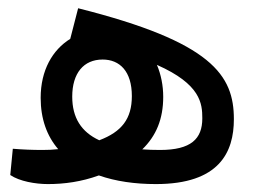

<svg xmlns="http://www.w3.org/2000/svg" viewBox="-20 -453 626 475"><path d="M98.6 2.4C139.2 2.4 181.6 -3.4 224.6 -19C266.1 -4.4 314 2.4 365.7 2.4C522.9 2.4 558.6 -76.7 558.6 -158.2C558.6 -266.6 505.4 -349.1 173.3 -432.6L153.8 -356.9C109.9 -329.6 80.6 -279.3 80.6 -210.9C80.6 -158.7 96.2 -116.2 124 -84C111.3 -82.5 98.1 -82 85 -82C60.1 -82 35.2 -83 11.7 -85L5.4 -20C28.3 -4.4 67.9 2.4 98.6 2.4ZM225.6 -106C181.2 -126.5 158.7 -161.6 158.7 -213.9C158.7 -272 187 -305.7 233.9 -305.7C276.4 -305.7 306.2 -276.4 306.2 -215.3C306.2 -159.2 281.2 -127 225.6 -106ZM332 -83.5C366.2 -116.7 383.8 -158.2 383.8 -213.4C383.8 -241.2 378.4 -268.6 368.2 -292.5C476.6 -244.6 480.5 -196.8 480.5 -160.2C480.5 -109.4 452.6 -82 376 -82C360.4 -82 345.7 -82.5 332 -83.5Z"/></svg>

Font: Cascadia Code SemiLight
Style: Regular
Weight: 350
Monospace: yes
Designer: Aaron Bell
Foundry: Saja Typeworks
Version: Version 2404.023